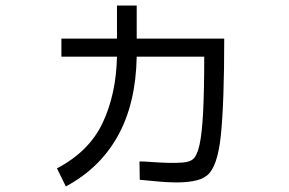

<svg xmlns="http://www.w3.org/2000/svg" viewBox="-20 -640 1040 691"><path d="M217 31 185 -34Q301 -95 349.5 -198Q398 -301 401 -436H201V-501H401V-620H472V-501H787Q787 -273 775 -154.5Q763 -36 723 -7Q704 7 674 12Q644 17 609.5 16.5Q575 16 542 12.5Q509 9 483 7L482 -59Q498 -59 525 -57Q552 -55 582 -54Q612 -53 637 -55Q662 -57 673 -66Q689 -78 698 -118.5Q707 -159 711 -236.5Q715 -314 715 -436H472Q469 -268 404.5 -151.5Q340 -35 217 31Z"/></svg>

Font: Murecho
Style: Regular
Weight: 400
Designer: Neil Summerour
Foundry: Positype
Version: Version 1.010; ttfautohint (v1.8.3)